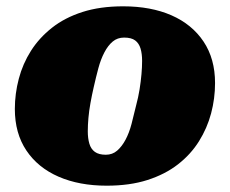

<svg xmlns="http://www.w3.org/2000/svg" viewBox="-20 -574 728 608"><path d="M411 -240Q418 -266 422 -291Q426 -316 428 -339Q430 -362 430 -381Q430 -404 425 -420.5Q420 -437 408 -446Q396 -455 373 -455Q352 -455 337 -442.5Q322 -430 310.5 -408Q299 -386 291.5 -358Q284 -330 277 -299Q271 -273 266.5 -248Q262 -223 260 -200.5Q258 -178 258 -158Q258 -136 263 -119Q268 -102 280.5 -93Q293 -84 315 -84Q336 -84 351 -97Q366 -110 377.5 -131.5Q389 -153 396.5 -181.5Q404 -210 411 -240ZM27 -229Q27 -277 39.5 -324.5Q52 -372 78 -413Q104 -454 144.5 -486Q185 -518 241 -536Q297 -554 370 -554Q458 -554 523 -525.5Q588 -497 624.5 -442.5Q661 -388 661 -311Q661 -262 648.5 -215Q636 -168 610 -126.5Q584 -85 543.5 -53.5Q503 -22 447 -4Q391 14 318 14Q231 14 165.5 -14.5Q100 -43 63.5 -97.5Q27 -152 27 -229Z"/></svg>

Font: Roboto Serif 20pt Black
Style: Italic
Weight: 900
Italic angle: -10°
Version: Version 1.008